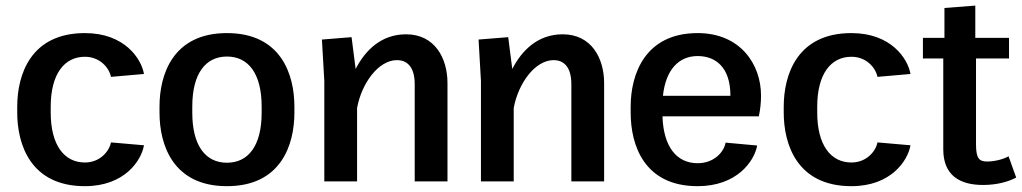

<svg xmlns="http://www.w3.org/2000/svg" viewBox="-20 -632 3561 669"><path d="M40 -240C40 -128.3 86.7 16.7 275.8 16.7C414.2 16.7 472.5 -72.5 481.7 -125.8L366.7 -135.8C360 -103.3 327.5 -65.8 275.8 -65.8C204.2 -65.8 156.7 -125.8 156.7 -240V-260C156.7 -374.2 204.2 -434.2 275.8 -434.2C327.5 -434.2 360 -396.7 366.7 -364.2L481.7 -374.2C472.5 -427.5 414.2 -516.7 275.8 -516.7C86.7 -516.7 40 -371.7 40 -260Z M535.8 -239.2C535.8 -127.5 582.5 16.7 770.8 16.7C959.2 16.7 1005.8 -127.5 1005.8 -239.2V-260.8C1005.8 -372.5 959.2 -516.7 770.8 -516.7C582.5 -516.7 535.8 -372.5 535.8 -260.8ZM770.8 -65C695.8 -65 650 -125 650 -239.2V-260.8C650 -375 695.8 -435 770.8 -435C845.8 -435 891.7 -375 891.7 -260.8V-239.2C891.7 -125 845.8 -65 770.8 -65Z M1110 0H1224.2V-255.8C1240 -341.7 1298.3 -422.5 1363.3 -422.5C1391.7 -422.5 1425 -406.7 1425 -338.3V0H1539.2V-342.5C1539.2 -429.2 1495 -512.5 1395 -512.5C1308.3 -512.5 1252.5 -456.7 1219.2 -391.7L1205 -502.5L1101.7 -494.2L1110 -350Z M1655.8 0H1770V-255.8C1785.8 -341.7 1844.2 -422.5 1909.2 -422.5C1937.5 -422.5 1970.8 -406.7 1970.8 -338.3V0H2085V-342.5C2085 -429.2 2040.8 -512.5 1940.8 -512.5C1854.2 -512.5 1798.3 -456.7 1765 -391.7L1750.8 -502.5L1647.5 -494.2L1655.8 -350Z M2177.5 -239.2C2177.5 -126.7 2224.2 16.7 2410.8 16.7C2547.5 16.7 2608.3 -70 2618.3 -125L2508.3 -135C2502.5 -102.5 2468.3 -63.3 2410.8 -63.3C2337.5 -63.3 2291.7 -120.8 2288.3 -226.7H2624.2H2625L2624.2 -227.5C2629.2 -250.8 2631.7 -275 2631.7 -299.2C2631.7 -407.5 2560 -516.7 2410.8 -516.7C2227.5 -516.7 2177.5 -373.3 2177.5 -260.8ZM2290 -298.3C2299.2 -387.5 2344.2 -436.7 2410.8 -436.7C2475 -436.7 2525 -395.8 2525 -299.2V-298.3Z M2710.8 -240C2710.8 -128.3 2757.5 16.7 2946.7 16.7C3085 16.7 3143.3 -72.5 3152.5 -125.8L3037.5 -135.8C3030.8 -103.3 2998.3 -65.8 2946.7 -65.8C2875 -65.8 2827.5 -125.8 2827.5 -240V-260C2827.5 -374.2 2875 -434.2 2946.7 -434.2C2998.3 -434.2 3030.8 -396.7 3037.5 -364.2L3152.5 -374.2C3143.3 -427.5 3085 -516.7 2946.7 -516.7C2757.5 -516.7 2710.8 -371.7 2710.8 -260Z M3195.8 -428.3H3266.7V-111.7C3266.7 -21.7 3323.3 12.5 3405 12.5C3456.7 12.5 3495.8 0 3520.8 -13.3L3494.2 -87.5C3482.5 -80 3450.8 -69.2 3419.2 -69.2C3391.7 -69.2 3380.8 -80.8 3380.8 -128.3V-428.3H3495.8V-500H3378.3V-612.5L3270.8 -604.2V-500H3195.8Z"/></svg>

Font: Boon SemiBold
Style: Regular
Weight: 600
Designer: Sungsit Sawaiwan
Foundry: FontUni
Version: Version 2.0